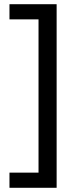

<svg xmlns="http://www.w3.org/2000/svg" viewBox="-20 -734 369 912"><path d="M25 86H163V-642H25V-714H249V158H25Z"/></svg>

Font: Noto Sans Canadian Aboriginal
Style: Regular
Weight: 400
Designer: Monotype Design Team, Typotheque's Kevin King
Foundry: Monotype Imaging Inc.
Version: Version 2.002